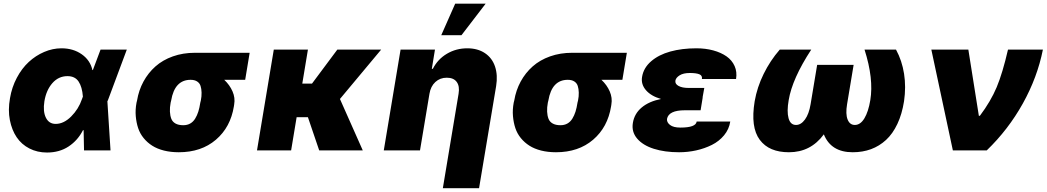

<svg xmlns="http://www.w3.org/2000/svg" viewBox="-20 -814 5668 1039"><path d="M234.4 11.4Q181.8 11.4 139.2 -10.5Q96.6 -32.3 70.3 -71.2Q44 -110.1 33.4 -164.1Q22.7 -218 34.1 -282.7Q44 -342 71 -392.9Q98 -443.9 135.5 -478.5Q172.9 -513.1 218.9 -532.8Q264.9 -552.6 312.5 -552.6Q376.4 -552.6 422.4 -520.2Q468.4 -487.9 480.1 -434.7L482.6 -435L524.1 -545.5H666.2L563.9 -271.3L561.1 -266L578.1 0H434.7L432.5 -109.7L429 -109.4Q400.9 -54.3 351.4 -21.5Q301.8 11.4 234.4 11.4ZM428.6 -291.2Q424.7 -343.8 405.2 -372.9Q385.7 -402 345.2 -402Q296.5 -402 263.3 -364Q230.1 -326 220.2 -265.6Q211.6 -210.9 228.3 -177.2Q245 -143.5 281.2 -143.5Q324.9 -143.5 365.1 -183.6Q405.2 -223.7 423.3 -277Z M718.8 -258.5 721.6 -269.9Q730.8 -325.6 756.4 -372.7Q782 -419.7 821.2 -454.5Q860.4 -489.3 915.5 -508.9Q970.5 -528.4 1035.5 -528.4H1331L1306.8 -382.1H1193.5Q1223 -354.4 1238.3 -319.4Q1253.6 -284.4 1247.2 -248.6L1245.7 -238.6Q1227.6 -125.7 1148.4 -57.9Q1069.2 9.9 947.4 9.9Q903.8 9.9 867.2 0.7Q830.6 -8.5 803.8 -25.6Q777 -42.6 757.3 -66.8Q737.6 -90.9 727.6 -120.7Q717.7 -150.6 714.7 -185.4Q711.6 -220.2 718.8 -258.5ZM906.2 -269.9 903.4 -258.5Q898.4 -232.2 899.5 -210Q900.6 -187.9 907 -171.3Q913.4 -154.8 929.7 -145.6Q946 -136.4 971.6 -136.4Q992.9 -136.4 1009.1 -145.4Q1025.2 -154.5 1035.9 -171.7Q1046.5 -188.9 1053.1 -209.7Q1059.7 -230.5 1063.9 -258.5L1066.8 -269.9Q1071.4 -292.6 1070.8 -313Q1070.3 -333.5 1065.3 -348.9Q1060.4 -364.3 1046.7 -373.2Q1033 -382.1 1011.4 -382.1Q925.1 -382.1 906.2 -269.9Z M1646.3 -545.5 1615.8 -361.5H1668.3L1805.4 -545.5H2042.6L1819.6 -278.4L1943.2 0H1707.4L1646.3 -179.7H1585.2L1555.4 0H1370.7L1461.6 -545.5Z M2304 -306.8 2252.8 0H2056.8L2147.7 -545.5H2333.8L2316.8 -441.8H2322.4Q2348.7 -493.6 2398.4 -523.1Q2448.2 -552.6 2508.5 -552.6Q2565.3 -552.6 2604.4 -526.3Q2643.5 -500 2658.9 -453.7Q2674.4 -407.3 2664.8 -348L2572.4 204.5H2376.4L2461.6 -306.8Q2468.4 -347.7 2451.5 -370.6Q2434.7 -393.5 2397.7 -393.5Q2361.2 -393.5 2335.9 -370.2Q2310.7 -346.9 2304 -306.8ZM2367.9 -623.6 2443.2 -794H2608L2477.3 -623.6Z M2759.9 -258.5 2762.8 -269.9Q2772 -325.6 2797.6 -372.7Q2823.2 -419.7 2862.4 -454.5Q2901.6 -489.3 2956.7 -508.9Q3011.7 -528.4 3076.7 -528.4H3372.2L3348 -382.1H3234.7Q3264.2 -354.4 3279.5 -319.4Q3294.7 -284.4 3288.4 -248.6L3286.9 -238.6Q3268.8 -125.7 3189.6 -57.9Q3110.4 9.9 2988.6 9.9Q2945 9.9 2908.4 0.7Q2871.8 -8.5 2845 -25.6Q2818.2 -42.6 2798.5 -66.8Q2778.8 -90.9 2768.8 -120.7Q2758.9 -150.6 2755.9 -185.4Q2752.8 -220.2 2759.9 -258.5ZM2947.4 -269.9 2944.6 -258.5Q2939.6 -232.2 2940.7 -210Q2941.8 -187.9 2948.2 -171.3Q2954.5 -154.8 2970.9 -145.6Q2987.2 -136.4 3012.8 -136.4Q3034.1 -136.4 3050.2 -145.4Q3066.4 -154.5 3077.1 -171.7Q3087.7 -188.9 3094.3 -209.7Q3100.9 -230.5 3105.1 -258.5L3108 -269.9Q3112.6 -292.6 3112 -313Q3111.5 -333.5 3106.5 -348.9Q3101.6 -364.3 3087.9 -373.2Q3074.2 -382.1 3052.6 -382.1Q2966.3 -382.1 2947.4 -269.9Z M3557.2 -278.4Q3503.6 -293.7 3475.7 -325.8Q3447.8 -358 3454.5 -397.7Q3462.4 -446.7 3503.4 -482.2Q3544.4 -517.8 3607.4 -535.2Q3670.5 -552.6 3748.6 -552.6Q3797.9 -552.6 3839.8 -541.2Q3881.7 -529.8 3911.4 -509.1Q3941.1 -488.3 3955.3 -456.5Q3969.5 -424.7 3963.1 -386.4H3778.4Q3781.6 -405.2 3764.4 -412.1Q3747.2 -419 3713.1 -419Q3677.9 -419 3657.8 -406.4Q3637.8 -393.8 3634.9 -377.8Q3632.1 -359.7 3652 -348.9Q3671.9 -338.1 3706 -338.1H3791.2L3782 -286.9H3782.7L3771.3 -217.3H3686.1Q3598.4 -217.3 3589.5 -170.5Q3587.4 -152.3 3605.6 -138Q3623.9 -123.6 3661.9 -123.6Q3745.7 -123.6 3750 -156.2H3931.8Q3925.4 -114.7 3898.4 -82Q3871.4 -49.4 3832.2 -29.8Q3793 -10.3 3747.7 -0.2Q3702.4 9.9 3654.8 9.9Q3577.1 9.9 3517.9 -8.9Q3458.8 -27.7 3427.7 -64.3Q3396.7 -100.9 3404.8 -149.1Q3413 -199.2 3452.4 -232.2Q3491.8 -265.3 3557.2 -278.4Z M4658.4 -545.5H4828.8Q4861.2 -485.8 4872.3 -414.8Q4883.5 -343.8 4872.2 -266.3Q4861.2 -196.4 4836.1 -143.3Q4811.1 -90.2 4774.9 -56.8Q4738.6 -23.4 4693.4 -6.7Q4648.1 9.9 4594.5 9.9Q4476.9 9.9 4438.2 -87Q4367.2 9.9 4249.3 9.9Q4196 9.9 4156.6 -6.6Q4117.2 -23.1 4091.6 -57.2Q4066.1 -91.3 4059.1 -143.3Q4052.2 -195.3 4063.9 -266.3Q4077.1 -342 4112.4 -413.9Q4147.7 -485.8 4199.6 -545.5H4370Q4267 -387.8 4247.9 -272Q4237.2 -210.9 4247.2 -174.4Q4257.1 -137.8 4287.6 -137.8Q4314.6 -137.8 4336.1 -167.3Q4357.6 -196.7 4366.5 -250L4402 -463.1H4599.4L4563.9 -250Q4555 -196.7 4566.8 -167.3Q4578.5 -137.8 4605.8 -137.8Q4636 -137.8 4657.7 -173.7Q4679.3 -209.5 4689.6 -272Q4708.8 -387.4 4658.4 -545.5Z M5136.4 0 5019.9 -545.5H5220.2L5277 -187.5H5282.7Q5341.6 -266 5373.6 -342.3Q5405.5 -418.7 5434.7 -545.5H5623.6Q5593.8 -395.6 5515.1 -254.1Q5436.4 -112.6 5319.6 0Z"/></svg>

Font: Karasuma Gothic
Style: Italic
Weight: 900
Italic angle: -9.39999°
Designer: Rasmus Andersson / Ryoko Nishizuka
Foundry: Genbu
Version: Version 1.00